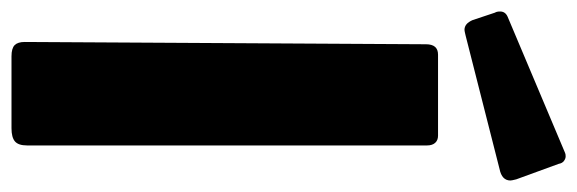

<svg xmlns="http://www.w3.org/2000/svg" viewBox="-361 -649 1004 334"><g transform="rotate(90 141.0 -482.0)"><path d="M227 -27Q227 -12 220 -6Q213 0 197 0H72Q58 0 52.5 -5.5Q47 -11 47 -23L51 -721Q51 -742 69 -742H210Q218 -742 222.5 -737Q227 -732 227 -723ZM286 -878Q288 -870 288 -868Q288 -853 268 -849L36 -790Q28 -788 26 -788Q15 -788 9 -802L-4 -841Q-6 -844 -6 -850Q-6 -859 3 -863L240 -963Q242 -964 246 -964Q250 -964 254 -961Q258 -958 259 -952Z"/></g></svg>

Font: Libre Franklin ExtraBold
Style: Regular
Weight: 800
Designer: Pablo Impallari, Rodrigo Fuenzalida
Foundry: Impallari Type
Version: Version 1.002; ttfautohint (v1.5)